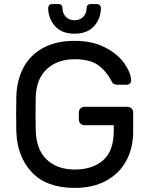

<svg xmlns="http://www.w3.org/2000/svg" viewBox="-20 -910 724 940"><path d="M622 -517Q623 -508 616 -501.5Q609 -495 600 -495H559Q536 -495 530 -506Q501 -562 460.5 -591Q420 -620 346 -620Q262 -620 210 -572.5Q158 -525 155 -436Q154 -406 154 -353Q154 -300 155 -270Q158 -176 209.5 -128Q261 -80 346 -80Q433 -80 485 -125.5Q537 -171 537 -269V-297H393Q382 -297 374 -305Q366 -313 366 -324V-360Q366 -371 374 -379Q382 -387 393 -387H605Q616 -387 624 -379Q632 -371 632 -360V-265Q632 -185 598 -122.5Q564 -60 499.5 -25Q435 10 346 10Q208 10 136 -66.5Q64 -143 60 -265Q59 -295 59 -353Q59 -411 60 -441Q63 -518 94.5 -578.5Q126 -639 189.5 -674.5Q253 -710 346 -710Q431 -710 493 -678.5Q555 -647 587.5 -601.5Q620 -556 622 -517ZM235 -890H267Q276 -890 281 -884.5Q286 -879 286 -871Q286 -845 302 -828Q318 -811 345 -811Q372 -811 388 -828Q404 -845 404 -871Q404 -879 409 -884.5Q414 -890 423 -890H455Q464 -890 469 -884.5Q474 -879 474 -871Q474 -820 441 -782.5Q408 -745 345 -745Q282 -745 249 -782.5Q216 -820 216 -871Q216 -879 221 -884.5Q226 -890 235 -890Z"/></svg>

Font: Rubik
Style: Regular
Weight: 400
Designer: Hubert & Fischer
Foundry: Hubert & Fischer
Version: Version 1.100